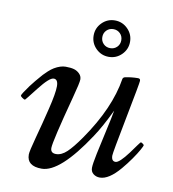

<svg xmlns="http://www.w3.org/2000/svg" viewBox="-72 -666 665 738"><g transform="rotate(10 260.5 -297.0)"><path d="M267.9 -480.8Q247.1 -501.7 247.1 -531Q247.1 -560.3 267.9 -581.2Q288.8 -602.1 318.1 -602.1Q347.4 -602.1 368.3 -581.2Q389.2 -560.3 389.2 -531Q389.2 -501.7 368.3 -480.8Q347.4 -460 318.1 -460Q288.8 -460 267.9 -480.8ZM291.6 -557.5Q281 -546.9 281 -531Q281 -515.1 291.6 -504.5Q302.2 -493.9 318 -493.9Q333.7 -493.9 344.4 -504.5Q355 -515.1 355 -531Q355 -546.9 344.4 -557.5Q333.7 -568.1 318 -568.1Q302.2 -568.1 291.6 -557.5ZM125 -341.1Q108.2 -341.1 69.6 -291.5Q31 -241.9 30 -241.9Q26.4 -241.9 19.2 -246.9Q12 -252 12 -254.9Q12 -257.8 19 -268.6Q38.6 -298.3 56.4 -319.3Q74.2 -340.3 80.4 -347.3Q86.7 -354.2 97.5 -364.1Q108.4 -374 118.2 -379.9Q142.1 -394 162.4 -394Q182.6 -394 195.2 -390.4Q207.8 -386.7 216.9 -377.4Q226.1 -368.2 226.1 -355.3Q226.1 -342.5 210 -282.5Q162.1 -102.3 162.1 -76.9Q162.1 -56.9 183.5 -56.9Q204.8 -56.9 225.6 -76.4Q246.3 -95.9 275.4 -137.7Q366.5 -268.6 385 -386Q387 -392.1 393.8 -393.6Q418.9 -398.9 444.1 -398.9Q452.9 -398.9 452.9 -390.1Q452.9 -381.3 425.4 -240.7Q397.9 -100.1 397.9 -89.1Q397.9 -66.9 414.1 -66.9Q429 -66.9 462.9 -112.3Q475.3 -129.4 485.6 -143.7Q495.8 -158 497.7 -158Q499.5 -158 504.8 -154.4Q510 -150.9 510 -148.3Q510 -145.8 501.2 -129.8Q492.4 -113.8 476.9 -91.6Q461.4 -69.3 443.4 -48.1Q400.4 2.9 365 2.9Q350.3 2.9 339.7 -5.5Q329.1 -13.9 329.1 -28.8Q329.1 -43.7 337.8 -85.3Q346.4 -127 358.4 -179.8Q370.4 -232.7 375 -260Q342.5 -191.9 314.9 -150.9Q210.2 8.1 138.9 8.1Q81.1 8.1 81.1 -37.1Q81.1 -49.6 96.3 -105.5Q111.6 -161.4 126.8 -224Q142.1 -286.6 142.1 -313.8Q142.1 -341.1 125 -341.1Z"/></g></svg>

Font: Fanwood Text
Style: Italic
Weight: 400
Italic angle: -9°
Version: Version 1.101